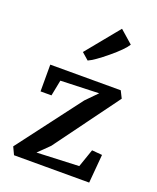

<svg xmlns="http://www.w3.org/2000/svg" viewBox="-125 -732 663 809"><g transform="rotate(20 206.0 -328.0)"><path d="M20 -34 235 -318 284 -368 112 -362 98 -291H49V-411H365L381 -379L170 -91L121 -43L310 -51L338 -132L384 -128L373 0H36ZM191 -481 160 -508 281 -656H282L339 -606Q323 -580 270.5 -536.5Q218 -493 191 -481Z"/></g></svg>

Font: Aikya Medium
Style: Regular
Weight: 500
Designer: Neelakash Kshetrimayum (Latin subset based on Merriweather by Eben Sorkin)
Foundry: Brand New Type
Version: Version 1.00 b005